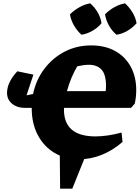

<svg xmlns="http://www.w3.org/2000/svg" viewBox="-20 -940 838 1150"><path d="M130 -294Q76 -294 45 -325.5Q14 -357 25 -410Q28 -430 43 -458Q58 -486 84 -513L180 -493L139 -369L178 -377Q196 -462 245.5 -527.5Q295 -593 367 -630.5Q439 -668 526 -668Q609 -668 669.5 -634.5Q730 -601 763 -540.5Q796 -480 796 -400Q796 -382 794 -361Q792 -340 787 -319L765 -294H364Q363 -289 363 -284Q363 -123 552 -123Q587 -123 627.5 -129Q668 -135 708 -146L714 -90Q657 -40 590.5 -13Q524 14 454 14Q370 14 306 -24.5Q242 -63 206 -132Q170 -201 170 -291V-294ZM512 -552Q483 -552 443 -543Q425 -514 408.5 -474.5Q392 -435 381 -394H613Q615 -411 615 -426Q615 -493 588.5 -522.5Q562 -552 512 -552ZM520 -920Q547 -897 565 -866Q583 -835 588 -801Q567 -775 534.5 -756Q502 -737 468 -732Q443 -754 424 -786Q405 -818 399 -854Q423 -878 454.5 -896Q486 -914 520 -920ZM729 -920Q755 -896 773.5 -865.5Q792 -835 798 -801Q776 -775 744 -756Q712 -737 678 -732Q652 -753 633.5 -785.5Q615 -818 609 -854Q632 -878 663.5 -896Q695 -914 729 -920ZM340 190 338 -31H502L413 190Z"/></svg>

Font: Piazzolla ExtraBold
Style: Italic
Weight: 800
Italic angle: -11.3°
Designer: Juan Pablo del Peral
Foundry: Huerta Tipografica
Version: Version 1.330